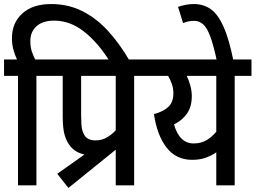

<svg xmlns="http://www.w3.org/2000/svg" viewBox="-20 -916 1263 949"><path d="M69 -541H0V-622H64Q54 -643 46.5 -669.5Q39 -696 39 -727Q39 -803 90.5 -849.5Q142 -896 233 -896Q318 -896 388 -860.5Q458 -825 515.5 -761.5Q573 -698 621 -615H521Q463 -707 394.5 -760.5Q326 -814 248 -814Q191 -814 160.5 -786.5Q130 -759 130 -713Q130 -683 137.5 -661Q145 -639 154 -622H243V-541H160V0H69Z M263 -57 397 -152Q355 -162 330 -190Q310 -214 300 -247Q290 -280 290 -341V-541H230V-622H726V-541H643V0H552V-176L318 13ZM552 -541H381V-347Q381 -297 386 -276Q391 -255 402 -241Q419 -222 452 -222Q483 -222 508 -236.5Q533 -251 552 -272Z M1223 -622V-541H1140V0H1049V-163Q1026 -147 997 -136.5Q968 -126 930 -126Q850 -126 803 -187Q756 -248 741 -352Q789 -365 813 -388.5Q837 -412 837 -455Q837 -480 829 -502Q821 -524 811 -541H713V-622ZM840 -301Q867 -207 937 -207Q973 -207 1000.5 -223Q1028 -239 1049 -265V-541H903Q914 -518 921 -492Q928 -466 928 -441Q928 -389 904.5 -355Q881 -321 840 -301Z M1052 -615Q1036 -689 1020.5 -732.5Q1005 -776 985.5 -794.5Q966 -813 939 -813Q923 -813 910 -810Q897 -807 885 -802L860 -882Q899 -896 938 -896Q986 -896 1021.5 -871Q1057 -846 1084.5 -785Q1112 -724 1134 -615Z"/></svg>

Font: Noto Sans Condensed Medium
Style: Italic
Weight: 500
Width: 3
Italic angle: -12°
Designer: Monotype Design Team
Foundry: Monotype Imaging Inc.
Version: Version 2.013; ttfautohint (v1.8.4.7-5d5b)